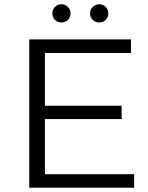

<svg xmlns="http://www.w3.org/2000/svg" viewBox="-20 -886 699 906"><path d="M613 -64V0H118V-700H598V-636H192V-387H554V-324H192V-64ZM227 -823Q227 -841 239.5 -853.5Q252 -866 270 -866Q287 -866 300 -853.5Q313 -841 313 -823Q313 -805 300.5 -792.5Q288 -780 270 -780Q252 -780 239.5 -792Q227 -804 227 -823ZM405 -823Q405 -841 418 -853.5Q431 -866 448 -866Q466 -866 478.5 -853.5Q491 -841 491 -823Q491 -804 478.5 -792Q466 -780 448 -780Q430 -780 417.5 -792.5Q405 -805 405 -823Z"/></svg>

Font: Montserrat-Regular
Style: Regular
Weight: 400
Version: Version 7.200